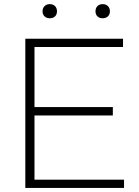

<svg xmlns="http://www.w3.org/2000/svg" viewBox="-20 -932 688 952"><path d="M105.5 0V-740H590V-699H151V-401H539.5V-359.5H151V-41H595V0ZM489 -841.5Q473 -841.5 463.2 -850.8Q453.5 -860 453.5 -876Q453.5 -892 463.2 -901.8Q473 -911.5 489 -911.5Q505 -911.5 515 -901.8Q525 -892 525 -876Q525 -860 515 -850.8Q505 -841.5 489 -841.5ZM227 -841.5Q211 -841.5 201 -850.8Q191 -860 191 -876Q191 -892 201 -901.8Q211 -911.5 227 -911.5Q243 -911.5 252.8 -901.8Q262.5 -892 262.5 -876Q262.5 -860 252.8 -850.8Q243 -841.5 227 -841.5Z"/></svg>

Font: Encode Sans Expanded ExtraLight
Style: Regular
Weight: 200
Width: 7
Designer: Multiple Designers
Foundry: Impallari Type
Version: Version 3.000; ttfautohint (v1.8.3) -l 8 -r 50 -G 200 -x 14 